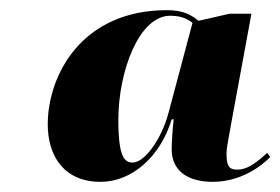

<svg xmlns="http://www.w3.org/2000/svg" viewBox="-20 -739 552 378"><path d="M178 -381C240 -381 296 -431 318 -504H322C320 -490 318 -458 318 -445C318 -404 348 -381 399 -381C454 -381 495 -412 512 -430L506 -438C491 -425 471 -405 447 -405C429 -405 426 -415 426 -437C426 -446 428 -457 435 -495L475 -712H432L371 -698C357 -709 342 -719 309 -719C139 -719 74 -589 74 -494C74 -432 106 -381 178 -381ZM241 -419C225 -419 213 -430 213 -503C213 -599 254 -708 315 -708C330 -708 346 -705 359 -694L311 -514C298 -467 266 -419 241 -419Z"/></svg>

Font: Noto Serif Display Black
Style: Italic
Weight: 900
Italic angle: -12°
Designer: Monotype Design Team
Foundry: Monotype Imaging Inc.
Version: Version 2.009